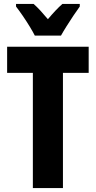

<svg xmlns="http://www.w3.org/2000/svg" viewBox="-20 -950 483 970"><path d="M298 0H146V-582H16V-714H428V-582H298ZM156 -770Q147 -788 130 -816Q113 -844 94 -871.5Q75 -899 61 -917V-930H150Q166 -916 184 -896.5Q202 -877 222 -853Q243 -878 260.5 -896.5Q278 -915 295 -930H383V-917Q369 -898 351 -871Q333 -844 316 -817Q299 -790 288 -770Z"/></svg>

Font: Noto Sans Lao Looped ExtraCondensed ExtraBold
Style: Regular
Weight: 800
Width: 2
Designer: Mark Frömberg, Ben Mitchell
Foundry: The Fontpad Ltd
Version: Version 1.002; ttfautohint (v1.8.4.7-5d5b)